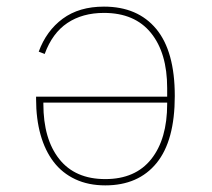

<svg xmlns="http://www.w3.org/2000/svg" viewBox="-20 -548 640 580"><path d="M485 -256V-282Q485 -388 436 -448.5Q387 -509 294 -509Q229 -509 183.5 -478.5Q138 -448 115 -385L97 -392Q120 -455 169.5 -491.5Q219 -528 294 -528Q396 -528 452 -460.5Q508 -393 508 -258Q508 -123 453 -55.5Q398 12 298 12Q247 12 207.5 -6.5Q168 -25 142 -59Q116 -93 102.5 -141Q89 -189 89 -249V-256ZM111 -234Q111 -128 159 -67.5Q207 -7 298 -7Q389 -7 437 -67.5Q485 -128 485 -234V-238H111Z"/></svg>

Font: IBM Plex Mono Thin
Style: Regular
Weight: 100
Monospace: yes
Designer: Mike Abbink, Paul van der Laan, Pieter van Rosmalen
Foundry: Bold Monday
Version: Version 2.3